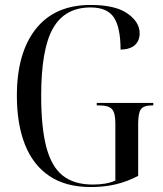

<svg xmlns="http://www.w3.org/2000/svg" viewBox="-20 -744 657 774"><path d="M346 10Q245 10 179 -34.5Q113 -79 80.5 -161.5Q48 -244 48 -358Q48 -531 124.5 -627.5Q201 -724 345 -724Q445 -724 494 -689.5Q543 -655 543 -610Q543 -580 524 -562.5Q505 -545 466 -544Q466 -632 439.5 -673Q413 -714 345 -714Q242 -714 194 -630.5Q146 -547 146 -358Q146 -231 166.5 -152Q187 -73 232.5 -36.5Q278 0 354 0Q410 0 445 -16V-247Q445 -289 431.5 -304Q418 -319 380 -319H370V-329H598V-319H592Q559 -319 548 -303.5Q537 -288 537 -244V-35Q493 -12 447 -1Q401 10 346 10Z"/></svg>

Font: Noto Serif Display Condensed
Style: Regular
Weight: 400
Width: 3
Designer: Monotype Design Team
Foundry: Monotype Imaging Inc.
Version: Version 2.009